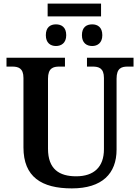

<svg xmlns="http://www.w3.org/2000/svg" viewBox="-20 -1034 776 1064"><path d="M244 -943H540V-1014H244ZM290 -779C320 -779 347 -796 347 -839C347 -884 320 -899 290 -899C260 -899 234 -884 234 -839C234 -796 260 -779 290 -779ZM491 -779C520 -779 547 -796 547 -839C547 -884 520 -899 491 -899C460 -899 434 -884 434 -839C434 -796 460 -779 491 -779ZM378 10C546 10 626 -72 626 -205V-598C626 -657 654 -665 688 -665H720V-714H462V-665H493C527 -665 556 -657 556 -602V-207C556 -109 501 -57 402 -57C309 -57 246 -96 246 -210V-598C246 -657 275 -665 309 -665H340V-714H16V-665H47C81 -665 110 -657 110 -602V-217C110 -54 210 10 378 10Z"/></svg>

Font: Noto Serif SemiBold
Style: Regular
Weight: 600
Designer: Monotype Design Team
Foundry: Monotype Imaging Inc.
Version: Version 2.013